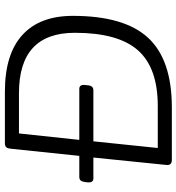

<svg xmlns="http://www.w3.org/2000/svg" viewBox="12 -752 740 805"><g transform="rotate(-90 382.5 -350.0)"><path d="M114 0Q90 0 93 -24L124 -329H36Q18 -329 20 -354L21 -363Q23 -377 28 -382.5Q33 -388 43 -388H131L161 -676Q162 -688 167 -694Q172 -700 184 -700H400Q557 -700 637.5 -627Q718 -554 718 -415Q718 -199 626 -99.5Q534 0 334 0ZM164 -59H340Q500 -59 573.5 -142Q647 -225 647 -407Q647 -641 394 -641H225L198 -388H412Q431 -388 428 -363L427 -354Q426 -340 420.5 -334.5Q415 -329 405 -329H192Z"/></g></svg>

Font: Asap Semi Expanded Semi Expanded Light
Style: Italic
Weight: 300
Width: 6
Italic angle: -6°
Designer: Pablo Cosgaya
Foundry: Omnibus-Type
Version: Version 3.001; ttfautohint (v1.8.4.7-5d5b)